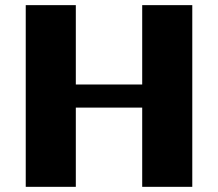

<svg xmlns="http://www.w3.org/2000/svg" viewBox="-20 -723 844 743"><path d="M273.4 0H79.6V-703.1H273.4V-396H530.3V-703.1H724.1V0H530.3V-306.6H273.4Z"/></svg>

Font: Aclonica
Style: Regular
Weight: 400
Designer: Astigmatic (AOETI)
Foundry: Astigmatic (AOETI)
Version: Version 1.000